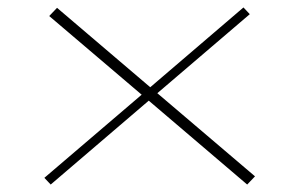

<svg xmlns="http://www.w3.org/2000/svg" viewBox="-20 -510 791 515"><path d="M133 -489 112 -467 360 -256 99 -33 116 -15 379 -240 643 -15 664 -37 402 -260 650 -472 633 -490 383 -276Z"/></svg>

Font: Sprat
Style: Regular
Weight: 400
Designer: Ethan Nakache
Foundry: Collletttivo
Version: Version 2.000;Glyphs 3.2 (3217)